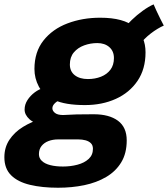

<svg xmlns="http://www.w3.org/2000/svg" viewBox="-85 -609 769 878"><path d="M303.5 -128.5Q213 -128.5 162.8 -152Q112.5 -175.5 92.5 -213.2Q72.5 -251 72.5 -293.5Q72.5 -371.5 113.8 -423.8Q155 -476 223.5 -502Q292 -528 373 -528Q481 -528 530.8 -485.2Q580.5 -442.5 580.5 -369.5Q580.5 -293 543.8 -239Q507 -185 444.5 -156.8Q382 -128.5 303.5 -128.5ZM180.5 249.5Q107.5 249.5 52 236.2Q-3.5 223 -34.2 192.5Q-65 162 -65 110Q-65 65 -42 30.2Q-19 -4.5 19.8 -28.5Q58.5 -52.5 106.2 -66.2Q154 -80 203.5 -83Q234 -85 265.2 -85.8Q296.5 -86.5 343.5 -86.5Q414.5 -86.5 454.5 -56.8Q494.5 -27 494.5 33Q494.5 92 469.5 133.2Q444.5 174.5 400.8 200.2Q357 226 300.5 237.8Q244 249.5 180.5 249.5ZM203 152.5Q238 152.5 269.2 144.2Q300.5 136 320.2 118Q340 100 340 71.5Q340 55 330.5 45.8Q321 36.5 305.8 32.5Q290.5 28.5 273 28.5Q252.5 28.5 227 28.5Q201.5 28.5 180.5 28.5Q156.5 28.5 136.8 36Q117 43.5 105 58.5Q93 73.5 93 96Q93 114.5 106.8 127.2Q120.5 140 145.2 146.2Q170 152.5 203 152.5ZM126.5 -31Q72.5 -43 50 -63.5Q27.5 -84 27.5 -108Q27.5 -131 40.5 -151.2Q53.5 -171.5 74 -186.8Q94.5 -202 116.5 -207.5L203.5 -157Q180 -150 167.2 -138.2Q154.5 -126.5 154.5 -114Q154.5 -102 166.5 -92.5Q178.5 -83 203.5 -83ZM317 -247.5Q349.5 -247.5 376.8 -258.2Q404 -269 420 -290.2Q436 -311.5 436 -343.5Q436 -375 415 -393.5Q394 -412 360 -412Q328.5 -412 299.8 -401.5Q271 -391 252.8 -369.5Q234.5 -348 234.5 -314Q234.5 -282.5 257 -265Q279.5 -247.5 317 -247.5ZM553.5 -402 484 -476.5Q495 -496 518 -518.2Q541 -540.5 567.8 -559.8Q594.5 -579 617.5 -589Q622 -578.5 630.2 -560.2Q638.5 -542 648 -523.2Q657.5 -504.5 664 -492Q651 -486.5 635.2 -477Q619.5 -467.5 604 -455.5Q588.5 -443.5 575 -429.8Q561.5 -416 553.5 -402Z"/></svg>

Font: Grandstander Thin
Style: Bold Italic
Weight: 700
Italic angle: -15°
Version: Version 1.200